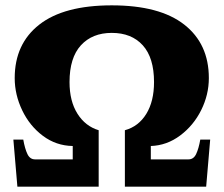

<svg xmlns="http://www.w3.org/2000/svg" viewBox="-20 -698 836 718"><path d="M30 -176H67Q73 -142 82.5 -122Q92 -102 111 -102H252V-152Q190 -153 140.5 -190Q91 -227 63 -285.5Q35 -344 35 -406Q35 -534 127 -606Q219 -678 398 -678Q577 -678 669 -606Q761 -534 761 -406Q761 -344 732.5 -286.5Q704 -229 654 -191.5Q604 -154 544 -152V-102H685Q704 -102 713.5 -122Q723 -142 729 -176H766L751 0H447V-211Q498 -225 527 -272Q556 -319 556 -391Q556 -482 514 -528.5Q472 -575 398 -575Q325 -575 282.5 -528.5Q240 -482 240 -391Q240 -320 269.5 -273Q299 -226 349 -211V0H45Z"/></svg>

Font: Taviraj Black
Style: Regular
Weight: 900
Designer: Katatrad Team
Foundry: CadsonDemak
Version: Version 1.001